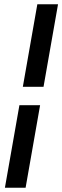

<svg xmlns="http://www.w3.org/2000/svg" viewBox="-20 -720 292 900"><path d="M155 -700H252L184 -313H87ZM71 -227H168L100 160H3Z"/></svg>

Font: Sarabun Medium
Style: Italic
Weight: 500
Italic angle: -10°
Designer: Suppakit Chalermlarp | Katatrad Co.,Ltd.
Foundry: Cadson Demak Co.,Ltd.
Version: Version 1.000; ttfautohint (v1.6)